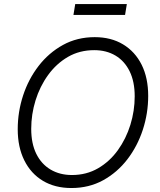

<svg xmlns="http://www.w3.org/2000/svg" viewBox="-20 -922 792 952"><path d="M334 10.3Q252.4 10.3 192.9 -25.4Q133.3 -61 100.6 -126.7Q67.9 -192.4 67.9 -281.2Q67.9 -367.2 94.5 -448.5Q121.1 -529.8 171.4 -595Q221.7 -660.2 292 -699Q362.3 -737.8 449.7 -737.8Q530.8 -737.8 590.3 -701.9Q649.9 -666 682.4 -600.8Q714.8 -535.6 714.8 -446.3Q714.8 -360.4 688.2 -278.8Q661.6 -197.3 611.6 -132.1Q561.5 -66.9 491.5 -28.3Q421.4 10.3 334 10.3ZM336.4 -54.2Q408.7 -54.2 466.3 -87.6Q523.9 -121.1 564.5 -177.5Q605 -233.9 626.5 -303.2Q647.9 -372.6 647.9 -444.3Q647.9 -517.1 622.8 -568.4Q597.7 -619.6 552.5 -646.5Q507.3 -673.3 447.3 -673.3Q374.5 -673.3 316.9 -639.9Q259.3 -606.4 218.5 -550Q177.7 -493.7 156.2 -424.3Q134.8 -355 134.8 -283.2Q134.8 -210.4 159.9 -159.4Q185.1 -108.4 230.7 -81.3Q276.4 -54.2 336.4 -54.2ZM608.9 -901.9 600.1 -848.1H344.2L353 -901.9Z"/></svg>

Font: Inter 18pt Light
Style: Italic
Weight: 300
Italic angle: -9.3988°
Designer: Rasmus Andersson
Foundry: rsms
Version: Version 4.001;git-66647c0bb